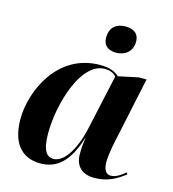

<svg xmlns="http://www.w3.org/2000/svg" viewBox="-114 -860 870 965"><g transform="rotate(15 321.0 -378.0)"><path d="M408 -626C450 -626 491 -651 491 -705C491 -751 458 -766 421 -766C378 -766 340 -745 340 -686C340 -644 369 -626 408 -626ZM184 10C270 10 329 -43 369 -170H371C367 -148 364 -125 364 -88C364 -21 404 10 464 10C536 10 581 -19 621 -50L616 -59C594 -41 569 -22 541 -22C518 -22 503 -42 503 -83C503 -115 511 -158 517 -188L591 -536H551L447 -514C427 -533 399 -546 348 -546C124 -546 30 -322 30 -181C30 -58 84 10 184 10ZM242 -29C210 -29 183 -51 183 -146C183 -304 253 -533 375 -533C402 -533 423 -524 435 -509L370 -213C352 -133 305 -29 242 -29Z"/></g></svg>

Font: Noto Serif Display
Style: Bold Italic
Weight: 700
Italic angle: -12°
Designer: Monotype Design Team
Foundry: Monotype Imaging Inc.
Version: Version 2.009